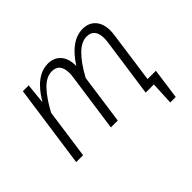

<svg xmlns="http://www.w3.org/2000/svg" viewBox="-143 -766 1143 1143"><g transform="rotate(-45 429.0 -194.5)"><path d="M787 -49 760 145H714L721 0H652L704 -367Q707 -387 707 -402Q707 -485 639 -485Q554 -485 461 -314L417 0H359L411 -367Q414 -387 414 -402Q414 -485 347 -485Q299 -485 255.5 -439Q212 -393 169 -313L125 0H67L141 -523H190L177 -394Q259 -534 362 -534Q413 -534 443 -500Q473 -466 472 -404Q555 -534 655 -534Q706 -534 735.5 -501Q765 -468 765 -410Q765 -392 762 -372L717 -49Z"/></g></svg>

Font: FiraGO Light
Style: Italic
Weight: 300
Italic angle: -8°
Designer: bBox Type GmbH
Foundry: bBox Type GmbH
Version: Version 1.001